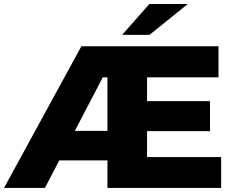

<svg xmlns="http://www.w3.org/2000/svg" viewBox="-34 -929 1153 949"><path d="M-14.2 0 368.2 -700.2H1045.9V-546.9H692.9V-429.2H1003.9V-280.8H692.9V-152.8H1059.1V0H497.1V-136.2H258.8L188 0ZM569.8 -756.8 704.1 -909.2H894L705.1 -756.8ZM335.9 -282.2H497.1V-546.9H474.1Z"/></svg>

Font: Montserrat ExtraBold
Style: Regular
Weight: 800
Designer: Julieta Ulanovsky
Foundry: Julieta Ulanovsky
Version: Version 9.000